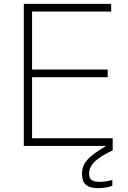

<svg xmlns="http://www.w3.org/2000/svg" viewBox="-20 -760 667 1000"><path d="M104 -740H559V-700H147V-398H541V-358H147V-40H567V23Q501 54 472.5 82.5Q444 111 444 145Q444 168 457 177.5Q470 187 499 187Q514 187 531 184.5Q548 182 565 177V208Q551 213 531.5 216.5Q512 220 492 220Q447 220 427 202Q407 184 407 146Q407 125 413 108Q419 91 433.5 74Q448 57 472 39.5Q496 22 533 0H104Z"/></svg>

Font: Encode Sans Wide
Style: Thin
Weight: 100
Designer: Pablo Impallari, Andres Torresi
Foundry: Pablo Impallari, Andres Torresi
Version: Version 1.000; ttfautohint (v1.00) -l 8 -r 50 -G 200 -x 14 -